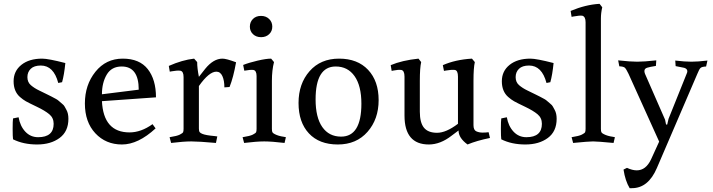

<svg xmlns="http://www.w3.org/2000/svg" viewBox="-20 -738 3719 1002"><path d="M179 -22Q260 -22 260 -92Q260 -123 237 -142Q214 -161 172 -181Q130 -201 115 -209.5Q100 -218 84 -232Q51 -261 51 -314Q51 -367 91.5 -399.5Q132 -432 200 -432Q232 -432 321 -409Q315 -348 304 -309L284 -305Q260 -396 193 -396Q158 -396 140.5 -379Q123 -362 123 -335.5Q123 -309 141 -293.5Q159 -278 184 -266Q209 -254 227 -245L249 -234Q279 -219 285.5 -212.5Q292 -206 303 -197.5Q314 -189 317.5 -181.5Q321 -174 327 -164Q337 -146 337 -118Q337 -52 291 -18Q245 16 173.5 16Q102 16 48 -11Q46 -25 46 -65.5Q46 -106 48 -120L77 -126Q85 -80 112 -51Q139 -22 179 -22Z M656 -47Q716 -47 776 -90L792 -68Q701 16 616.5 16Q532 16 477.5 -42.5Q423 -101 423 -198Q423 -295 478 -363.5Q533 -432 620.5 -432Q708 -432 751 -377.5Q794 -323 794 -230L512 -210Q520 -47 656 -47ZM615 -391Q562 -391 537 -348.5Q512 -306 512 -246L704 -270Q704 -391 615 -391Z M1109 -364Q1071 -364 1018 -289V-67Q1018 -54 1022 -48.5Q1026 -43 1037 -39Q1054 -32 1099 -28L1114 -26L1107 8Q1017 0 978 0Q939 0 873 8L865 -22Q904 -28 918.5 -35.5Q933 -43 935.5 -48Q938 -53 938 -66V-336Q938 -366 921 -369Q904 -371 877 -366L866 -364L861 -394Q931 -425 993 -432L1009 -414Q1009 -382 1018 -337L1051 -379Q1094 -432 1141 -432Q1161 -432 1212 -413Q1198 -334 1178 -284L1151 -282Q1151 -318 1140.5 -341Q1130 -364 1109 -364Z M1399 -66Q1399 -53 1401.5 -48Q1404 -43 1414 -38Q1433 -28 1462 -24L1472 -22L1465 8Q1398 0 1359 0Q1320 0 1254 8L1246 -22Q1285 -28 1299.5 -35.5Q1314 -43 1316.5 -48Q1319 -53 1319 -66V-341Q1319 -370 1302 -373Q1287 -375 1255 -369L1249 -399Q1279 -411 1324 -421.5Q1369 -432 1395 -432L1410 -414Q1399 -372 1399 -316ZM1300.5 -559.5Q1284 -575 1284 -599Q1284 -623 1300 -639Q1316 -655 1342 -655Q1368 -655 1384.5 -639Q1401 -623 1401 -599Q1401 -575 1384.5 -559.5Q1368 -544 1342.5 -544Q1317 -544 1300.5 -559.5Z M1743 16Q1646 16 1592 -42Q1538 -100 1538 -200.5Q1538 -301 1595.5 -366.5Q1653 -432 1749.5 -432Q1846 -432 1901 -373.5Q1956 -315 1956 -215.5Q1956 -116 1898 -50Q1840 16 1743 16ZM1627 -219Q1627 -125 1662 -75Q1697 -25 1760 -25Q1866 -25 1866 -197Q1866 -290 1830.5 -340.5Q1795 -391 1732 -391Q1627 -391 1627 -219Z M2451 -85Q2451 -59 2466 -52.5Q2481 -46 2498 -46Q2515 -46 2530 -48L2537 -18Q2468 -4 2420 16Q2373 -18 2373 -57L2337 -30Q2278 16 2218 16Q2091 16 2091 -135V-338Q2091 -370 2074 -373Q2059 -375 2034 -370L2024 -368L2019 -398Q2078 -423 2164 -432L2178 -414Q2171 -384 2171 -316V-155Q2171 -98 2192.5 -71.5Q2214 -45 2261 -45Q2308 -45 2370 -92V-338Q2370 -370 2354 -373Q2336 -375 2308 -370L2297 -368L2291 -398Q2357 -427 2443 -432L2458 -414Q2451 -384 2451 -316Z M2727 -22Q2808 -22 2808 -92Q2808 -123 2785 -142Q2762 -161 2720 -181Q2678 -201 2663 -209.5Q2648 -218 2632 -232Q2599 -261 2599 -314Q2599 -367 2639.5 -399.5Q2680 -432 2748 -432Q2780 -432 2869 -409Q2863 -348 2852 -309L2832 -305Q2808 -396 2741 -396Q2706 -396 2688.5 -379Q2671 -362 2671 -335.5Q2671 -309 2689 -293.5Q2707 -278 2732 -266Q2757 -254 2775 -245L2797 -234Q2827 -219 2833.5 -212.5Q2840 -206 2851 -197.5Q2862 -189 2865.5 -181.5Q2869 -174 2875 -164Q2885 -146 2885 -118Q2885 -52 2839 -18Q2793 16 2721.5 16Q2650 16 2596 -11Q2594 -25 2594 -65.5Q2594 -106 2596 -120L2625 -126Q2633 -80 2660 -51Q2687 -22 2727 -22Z M3116 -66Q3116 -53 3118.5 -48Q3121 -43 3131 -38Q3150 -28 3179 -24L3189 -22L3182 8Q3097 0 3075 0Q3053 0 2971 8L2963 -22Q3002 -28 3016.5 -35.5Q3031 -43 3033.5 -48Q3036 -53 3036 -66V-622Q3036 -651 3019 -656Q3005 -658 2973 -652L2963 -650L2958 -681Q3037 -714 3109 -718L3123 -700Q3116 -670 3116 -642Q3116 -614 3116 -603Z M3278 244H3266Q3243 206 3234 147L3252 138Q3280 151 3303 151Q3351 151 3378 93L3420 1L3260 -353Q3248 -378 3241 -384.5Q3234 -391 3212 -392L3206 -423Q3270 -416 3305.5 -416Q3341 -416 3405 -423L3403 -394Q3371 -389 3357 -384.5Q3343 -380 3343 -367Q3343 -361 3346 -353L3451 -113L3456 -88H3462L3469 -118L3563 -352Q3567 -360 3567 -366Q3567 -379 3551 -384L3506 -393L3504 -422Q3554 -416 3588 -416Q3622 -416 3672 -422L3665 -391Q3643 -390 3636 -383.5Q3629 -377 3619 -352L3408 139Q3363 244 3278 244Z"/></svg>

Font: Buenard
Style: Regular
Weight: 400
Designer: Gustavo Ibarra
Foundry: FontFuror
Version: Version 1.001 2011